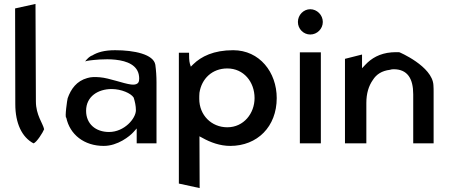

<svg xmlns="http://www.w3.org/2000/svg" viewBox="-20 -741 2289 979"><path d="M151 -10C167 -15 199 -66 205 -82C199 -112 163 -154 163 -224L161 -721L57 -698L58 -210C58 -112 92 -41 151 -10Z M450 -458H449C437 -453 426 -443 414 -428C420 -430 430 -432 439 -433C467 -436 677 -466 689 -352C690 -345 690 -338 689 -331C687 -310 665 -308 649 -310C608 -315 538 -343 489 -347C463 -349 445 -349 425 -343C371 -328 342 -288 325 -240C323 -235 309 -139 318 -141C336 -55 409 3 509 3C581 3 642 -47 660 -67L677 -86V-10H778V-320C778 -352 776 -382 772 -411C763 -464 665 -485 567 -485C511 -485 476 -474 450 -458ZM536 -68C468 -68 419 -109 419 -176C419 -250 481 -287 549 -287C599 -287 648 -265 661 -244L662 -243V-242C668 -223 673 -201 673 -179C673 -137 614 -68 536 -68Z M1391 -241C1391 -372 1304 -485 1169 -485C1069 -485 1006 -453 965 -413L953 -401L948 -417C944 -431 944 -455 944 -472H892V195L998 218L997 -46L1012 -38C1053 -15 1102 3 1154 3C1292 3 1391 -95 1391 -241ZM996 -237C996 -247 996 -257 997 -268C1008 -340 1062 -392 1139 -392C1223 -392 1278 -323 1278 -241C1278 -163 1223 -92 1139 -92C1058 -92 996 -154 996 -237Z M1499 -629C1499 -593 1528 -565 1562 -565C1597 -565 1626 -594 1626 -629C1626 -665 1596 -694 1562 -694C1528 -694 1499 -665 1499 -629ZM1616 -10V-474H1509V-10Z M2191 -10V-270C2191 -283 2191 -294 2190 -307C2185 -403 2015 -476 2015 -475C2002 -475 1988 -475 1976 -474C1916 -469 1874 -444 1843 -411L1826 -393V-463L1739 -441V-10H1848V-216C1848 -265 1860 -303 1881 -333C1899 -362 1927 -380 1968 -385C1974 -387 1980 -388 1987 -388C2058 -388 2087 -340 2087 -260V-10Z"/></svg>

Font: Bluebird
Style: Li
Weight: 300
Designer: Jasper
Foundry: Cannot Into Space Fonts
Version: Version 0.98